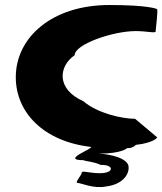

<svg xmlns="http://www.w3.org/2000/svg" viewBox="-20 -588 648 766"><path d="M43 -280C43 -140 153 -24 342 -2C358 3 220 51 312 51C328 57 351 56 382 70C435 68 438 103 378 103C336 103 306 91 306 101C306 111 276 142 290 142C304 142 353 166 403 156C469 148 496 108 493 77C491 45 425 27 373 25C467 25 487 3 487 3C501 4 514 -1 522 -10C594 -18 612 -41 606 -41L519 -114C468 -114 368 -136 313 -184C204 -232 213 -323 278 -368C278 -411 429 -464 522 -464C567 -464 601 -454 601 -463C601 -472 612 -552 606 -552C606 -552 575 -568 416 -568C188 -568 43 -439 43 -280Z"/></svg>

Font: Ampere
Style: SCSuExt
Weight: 400
Version: Version 1